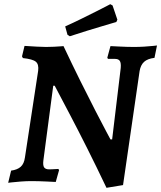

<svg xmlns="http://www.w3.org/2000/svg" viewBox="-20 -864 769 916"><path d="M515 -199 556 -540Q558 -564 551.5 -573.5Q545 -583 529 -583Q518 -583 507.5 -583Q497 -583 495 -583L492 -589L507 -644Q507 -644 518.5 -643.5Q530 -643 548.5 -642Q567 -641 586 -640.5Q605 -640 620 -640Q643 -640 668 -641.5Q693 -643 711 -645Q729 -647 729 -647L717 -588Q684 -584 667.5 -569Q651 -554 646 -525L567 19L488 32Q440 -69 395.5 -157.5Q351 -246 316 -312.5Q281 -379 261 -417Q241 -455 241 -455H234L187 -99Q184 -75 190.5 -65.5Q197 -56 215 -56Q220 -56 230.5 -56.5Q241 -57 249.5 -57.5Q258 -58 258 -58L262 -53L246 4Q246 4 234 3.5Q222 3 203.5 2Q185 1 165 0.5Q145 0 129 0Q106 0 80 2Q54 4 36.5 6Q19 8 19 8L33 -50Q63 -54 79 -68.5Q95 -83 99 -113L162 -526Q166 -557 151 -569.5Q136 -582 89 -587Q88 -590 87 -591.5Q86 -593 85 -595L97 -645Q97 -645 114.5 -644Q132 -643 155.5 -641.5Q179 -640 200 -640Q219 -640 238 -641Q257 -642 270 -643Q283 -644 283 -644Q324 -557 363.5 -477.5Q403 -398 435.5 -335Q468 -272 487.5 -235.5Q507 -199 507 -199ZM535 -759Q535 -759 516 -753.5Q497 -748 465.5 -738.5Q434 -729 394.5 -717Q355 -705 313 -691L302 -698L291 -738Q329 -755 367.5 -774Q406 -793 437 -808.5Q468 -824 487 -834Q506 -844 506 -844L517 -838L540 -770Z"/></svg>

Font: Alegreya SemiBold
Style: Italic
Weight: 600
Italic angle: -7°
Designer: Juan Pablo del Peral
Foundry: Huerta Tipografica
Version: Version 2.009